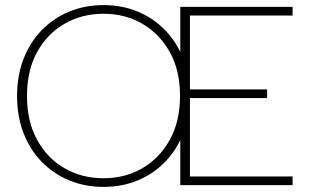

<svg xmlns="http://www.w3.org/2000/svg" viewBox="-20 -727 1242 754"><path d="M387 7Q313 7 251 -19Q189 -45 143 -92.5Q97 -140 72 -205.5Q47 -271 47 -350Q47 -429 72 -494.5Q97 -560 143 -607.5Q189 -655 251 -681Q313 -707 387 -707Q460 -707 522 -681Q584 -655 629.5 -607.5Q675 -560 700.5 -494.5Q726 -429 726 -350Q726 -271 700.5 -205.5Q675 -140 629.5 -92.5Q584 -45 522 -19Q460 7 387 7ZM387 -27Q471 -27 538.5 -66Q606 -105 646.5 -177.5Q687 -250 687 -350Q687 -451 646.5 -523Q606 -595 538.5 -634Q471 -673 387 -673Q302 -673 234 -634Q166 -595 126 -523Q86 -451 86 -350Q86 -250 126 -177.5Q166 -105 234 -66Q302 -27 387 -27ZM1129 -666H726V-376H1029V-342H726V-34H1129V0H688V-700H1129Z"/></svg>

Font: Albert Sans ExtraLight
Style: Regular
Weight: 250
Designer: Andreas Rasmussen
Foundry: a.Foundry
Version: Version 1.025